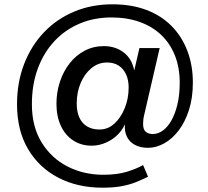

<svg xmlns="http://www.w3.org/2000/svg" viewBox="-20 -681 967 891"><path d="M456 190Q340 190 250.5 143.5Q161 97 110 10.5Q59 -76 59 -197Q59 -299 92 -384Q125 -469 184 -531Q243 -593 324 -627Q405 -661 502 -661Q590 -661 659 -635Q728 -609 776 -560.5Q824 -512 849.5 -445Q875 -378 875 -298Q875 -227 857 -171Q839 -115 809.5 -76Q780 -37 742.5 -16Q705 5 667 5Q631 5 605.5 -9Q580 -23 568.5 -47.5Q557 -72 560 -104Q538 -58 495 -31.5Q452 -5 405 -5Q357 -5 320 -29Q283 -53 262.5 -97Q242 -141 242 -199Q242 -253 258 -301.5Q274 -350 303.5 -387.5Q333 -425 373.5 -446Q414 -467 462 -467Q515 -467 553.5 -438Q592 -409 603 -354L627 -458H721L649 -147Q646 -135 645 -124.5Q644 -114 644 -106Q644 -79 657 -69Q670 -59 689 -59Q713 -59 735.5 -75Q758 -91 775.5 -122Q793 -153 803.5 -197Q814 -241 814 -297Q814 -368 791.5 -424Q769 -480 728 -519Q687 -558 628.5 -579Q570 -600 497 -600Q417 -600 349.5 -571.5Q282 -543 232.5 -490Q183 -437 155.5 -363Q128 -289 128 -197Q128 -93 173.5 -19.5Q219 54 294 92Q369 130 459 130Q524 130 569 116Q614 102 644 85L667 139Q641 152 611.5 164Q582 176 544.5 183Q507 190 456 190ZM442 -80Q481 -80 511 -107.5Q541 -135 559 -179.5Q577 -224 577 -275Q577 -311 564.5 -337Q552 -363 530 -377Q508 -391 477 -391Q436 -391 404 -364.5Q372 -338 354 -295Q336 -252 336 -201Q336 -163 348 -136Q360 -109 384 -94.5Q408 -80 442 -80Z"/></svg>

Font: Kantumruy Pro Medium
Style: Italic
Weight: 500
Italic angle: -13°
Designer: Sovichet Tep
Foundry: Sovichet Tep
Version: Version 1.002